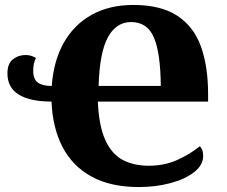

<svg xmlns="http://www.w3.org/2000/svg" viewBox="-20 -745 915 775"><path d="M541 10Q426 10 349 -32.5Q272 -75 232 -152.5Q192 -230 188 -335Q102 -335 56 -363Q10 -391 10 -449Q10 -488 32 -505.5Q54 -523 84 -523Q97 -523 108 -519Q119 -515 125 -511Q114 -489 114 -460Q114 -425 133 -411.5Q152 -398 189 -398Q196 -499 237.5 -572.5Q279 -646 350.5 -685.5Q422 -725 518 -725Q629 -725 695.5 -681.5Q762 -638 791 -557.5Q820 -477 820 -364V-335H375Q379 -238 404.5 -181Q430 -124 474.5 -100Q519 -76 581 -76Q642 -76 693.5 -98.5Q745 -121 787 -155Q793 -148 796.5 -139Q800 -130 800 -115Q800 -79 764 -50.5Q728 -22 668.5 -6Q609 10 541 10ZM629 -398Q628 -530 601.5 -593Q575 -656 509 -656Q449 -656 415.5 -594.5Q382 -533 378 -398Z"/></svg>

Font: Noto Serif ExtraBold
Style: Regular
Weight: 800
Designer: Monotype Design Team
Foundry: Monotype Imaging Inc.
Version: Version 2.014